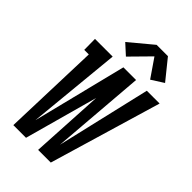

<svg xmlns="http://www.w3.org/2000/svg" viewBox="-283 -1084 1189 1189"><g transform="rotate(45 311.5 -489.5)"><path d="M77 0 98 -640H58L57 -735H212L152 -118L306 -735H417L367 -118L511 -735H623L405 0H294L321 -482L188 0ZM270 -793 203 -854 353 -979H452L557 -849L477 -798L394 -919Z"/></g></svg>

Font: Iosevka QP
Style: Bold Italic
Weight: 700
Italic angle: -9°
Designer: Belleve Invis
Foundry: Belleve Invis
Version: Version 20.0.0; ttfautohint (v1.8.4)